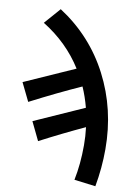

<svg xmlns="http://www.w3.org/2000/svg" viewBox="-95 -756 707 998"><g transform="rotate(10 258.5 -257.5)"><path d="M480 180.2 367.2 166Q384.8 80.6 384.8 -19Q384.8 -67.4 378.9 -113.8Q263.7 -60.5 146 1L99.1 -96.2L360.8 -212.9Q345.7 -270 324.2 -318.8Q205.1 -265.6 60.1 -190.9L13.2 -287.1L277.8 -404.8Q200.2 -528.8 68.8 -609.9L143.1 -694.8Q314 -584 406 -406.2Q498 -228.5 498 -18.1Q498 81.1 480 180.2Z"/></g></svg>

Font: Toshiba Sans Medium
Style: Regular
Weight: 500
Designer: Paul D. Hunt
Foundry: Toshiba Corporation
Version: Version 2.020;PS 2.0;hotconv 1.0.86;makeotf.lib2.5.63406